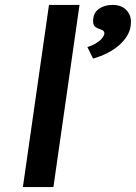

<svg xmlns="http://www.w3.org/2000/svg" viewBox="-20 -760 552 780"><path d="M73 0 179 -740H303L197 0ZM358 -522 335 -569Q350 -573 365.5 -581.5Q381 -590 391.5 -601Q402 -612 404 -623Q404 -624 404 -625Q404 -630 400.5 -634Q397 -638 385 -642Q367 -648 362.5 -656Q358 -664 358 -674Q358 -679 359 -685Q362 -711 384 -725.5Q406 -740 437 -740Q473 -740 492.5 -720Q512 -700 512 -672Q512 -664 511 -656Q508 -633 495.5 -613Q483 -593 463.5 -576Q444 -559 417 -545Q390 -531 358 -522Z"/></svg>

Font: Lexend Med
Style: Italic
Weight: 500
Italic angle: -8.13011°
Designer: Bonnie Shaver-Troup, Thomas Jockin
Foundry: Lexend
Version: Version 1.007